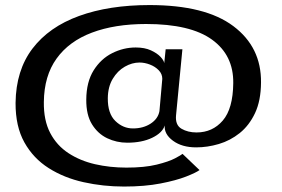

<svg xmlns="http://www.w3.org/2000/svg" viewBox="-20 -702 1088 740"><path d="M458 17Q377.5 17 302.2 0.2Q227 -16.5 167.8 -54Q108.5 -91.5 74 -153.2Q39.5 -215 40 -305.5Q41.5 -431 105.2 -514.8Q169 -598.5 284.8 -640.5Q400.5 -682.5 556.5 -682.5Q771.5 -682.5 879.5 -601.2Q987.5 -520 986 -384Q985.5 -314 963 -266.2Q940.5 -218.5 904 -189.2Q867.5 -160 823.5 -147Q779.5 -134 736 -134Q681.5 -134 646.8 -159.5Q612 -185 615 -218.5Q606 -190 566.5 -171Q527 -152 470.5 -152Q429.5 -152 393.2 -169.2Q357 -186.5 334.5 -223Q312 -259.5 312.5 -318Q313 -386.5 341 -431Q369 -475.5 412.5 -497.2Q456 -519 503 -519Q537.5 -519 561.5 -508Q585.5 -497 598.8 -482.8Q612 -468.5 613 -458.5L618.5 -512H683L658.5 -257.5Q655 -220 679.5 -205.8Q704 -191.5 737.5 -191.5Q799 -191.5 838.5 -237.2Q878 -283 879 -381.5Q880.5 -489 797.2 -549.2Q714 -609.5 543 -609.5Q422.5 -609.5 334.2 -576.2Q246 -543 198 -476.2Q150 -409.5 149 -309Q148 -238 173.5 -189.5Q199 -141 243.8 -111.8Q288.5 -82.5 346 -69.2Q403.5 -56 467 -56Q537 -56 583.8 -67.5Q630.5 -79 655 -92Q679.5 -105 683.5 -109L749 -46.5Q735.5 -36.5 697.2 -21.5Q659 -6.5 598.5 5.2Q538 17 458 17ZM492.5 -207Q532 -207 560.5 -225.5Q589 -244 594.5 -273.5L605.5 -398Q605.5 -417 591.8 -431.2Q578 -445.5 557.8 -453.2Q537.5 -461 517.5 -461Q489 -461 461 -445Q433 -429 414.5 -398.2Q396 -367.5 395.5 -323.5Q395 -264.5 424.5 -235.8Q454 -207 492.5 -207Z"/></svg>

Font: Anybody ExtraExpanded Medium
Style: Regular
Weight: 500
Width: 8
Designer: Tyler Finck
Foundry: Etcetera Type Company
Version: Version 1.010; ttfautohint (v1.8.3) -l 8 -r 50 -G 200 -x 14 